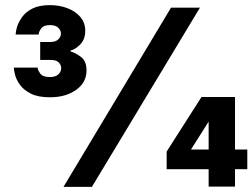

<svg xmlns="http://www.w3.org/2000/svg" viewBox="-20 -730 986 750"><path d="M175 -350Q129 -350 101 -364Q73 -378 58.5 -398Q44 -418 39 -437Q34 -456 34 -466H127Q127 -457 137 -443Q147 -429 174 -429Q197 -429 208 -439.5Q219 -450 219 -464Q219 -476 209.5 -486Q200 -496 177 -496H137V-566H177Q197 -566 207.5 -576Q218 -586 218 -599Q218 -612 207 -622Q196 -632 175 -632Q150 -632 140.5 -618.5Q131 -605 131 -595H41Q41 -606 46.5 -624.5Q52 -643 66 -663Q80 -683 106.5 -696.5Q133 -710 175 -710Q212 -710 243.5 -698Q275 -686 294 -663.5Q313 -641 313 -610Q313 -576 293 -556Q273 -536 256 -533V-529Q276 -523 297 -507Q318 -491 318 -455Q318 -408 277.5 -379Q237 -350 175 -350ZM228 0 648 -700H761L339 0ZM795 -1V-69H631V-138L767 -351H898V-146H946V-69H898V-1ZM726 -146H795V-255Z"/></svg>

Font: Be Vietnam Pro
Style: Bold
Weight: 700
Designer: Lam Bao, Tony Le, Vietanh Nguyen
Foundry: Yellow Type Foundry
Version: Version 1.002; ttfautohint (v1.8.3)